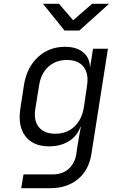

<svg xmlns="http://www.w3.org/2000/svg" viewBox="-20 -805 640 1005"><path d="M91 180 103 108H255Q305 108 337.5 80.5Q370 53 379 4L386 -45L403 -141H401Q384 -93 340.5 -66Q297 -39 237 -39Q153 -39 112.5 -92.5Q72 -146 87 -240L105 -357Q119 -450 177.5 -505Q236 -560 320 -560Q380 -560 414.5 -532Q449 -504 451 -455H452L467 -550H545L458 4Q444 87 387 133.5Q330 180 243 180ZM270 -105Q329 -105 368.5 -141.5Q408 -178 419 -243L435 -353Q446 -418 418 -454.5Q390 -491 331 -491Q272 -491 233.5 -456Q195 -421 185 -360L165 -236Q155 -175 183 -140Q211 -105 270 -105ZM318 -645 205 -785H289L363 -699L462 -785H551L395 -645Z"/></svg>

Font: JetBrains Mono NL Light
Style: Italic
Weight: 300
Italic angle: -9°
Designer: Philipp Nurullin, Konstantin Bulenkov
Foundry: JetBrains
Version: Version 2.304; ttfautohint (v1.8.4.7-5d5b)